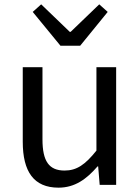

<svg xmlns="http://www.w3.org/2000/svg" viewBox="-20 -853 647 886"><path d="M250 13C325 13 379 -26 430 -85H433L440 0H516V-543H425V-158C373 -93 334 -66 278 -66C206 -66 176 -109 176 -210V-543H85V-199C85 -61 136 13 250 13ZM259 -642H350L477 -798L438 -833L306 -706H302L170 -833L131 -798Z"/></svg>

Font: Noto Sans Mono CJK SC Regular
Style: Regular
Weight: 400
Designer: Ryoko NISHIZUKA (kana & ideographs); Paul D. Hunt (Latin, Greek & Cyrillic); Wenlong ZHANG (bopomofo); Sandoll Communica
Foundry: Adobe Systems Incorporated
Version: Version 1.005;PS 1.005;hotconv 1.0.96;makeotf.lib2.5.65012